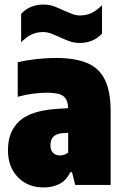

<svg xmlns="http://www.w3.org/2000/svg" viewBox="-20 -814 544 845"><path d="M172 11Q102.5 11 58.8 -34Q15 -79 15 -153Q15 -235 65.2 -281.2Q115.5 -327.5 233 -335L280 -338Q279 -375 259.2 -390.5Q239.5 -406 187 -406Q158 -406 123.8 -401.5Q89.5 -397 58 -388V-540Q95.5 -549 140.5 -554Q185.5 -559 226 -559Q310.5 -559 363.8 -536.5Q417 -514 442 -462.2Q467 -410.5 467 -323V0H311L297 -56H289Q272 -19.5 241.2 -4.2Q210.5 11 172 11ZM202 -175Q202 -152.5 213.5 -141.2Q225 -130 243 -130Q252 -130 261.5 -132.8Q271 -135.5 280 -142V-229.5L257 -228Q202 -225 202 -175ZM330 -625Q305.5 -625 283.8 -633.2Q262 -641.5 241.5 -651Q223 -659.5 205.5 -666.2Q188 -673 170 -673Q141.5 -673 119 -662.2Q96.5 -651.5 73 -628V-753Q111 -794 172 -794Q197 -794 218.8 -785.8Q240.5 -777.5 260.5 -768Q279 -760 296.5 -753Q314 -746 332 -746Q360.5 -746 383.2 -757Q406 -768 429 -791V-666Q391 -625 330 -625Z"/></svg>

Font: Encode Sans Condensed Black
Style: Regular
Weight: 900
Width: 3
Designer: Multiple Designers
Foundry: Impallari Type
Version: Version 3.000; ttfautohint (v1.8.3) -l 8 -r 50 -G 200 -x 14 